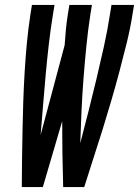

<svg xmlns="http://www.w3.org/2000/svg" viewBox="-20 -755 561 775"><path d="M68 0Q68 -58 69 -116Q70 -174 71 -232Q72 -290 74 -348Q76 -406 79.5 -464.5Q83 -523 88.5 -581.5Q94 -640 103 -698L109 -735H200L194 -698Q184 -637 177 -576Q170 -515 164.5 -454Q159 -393 154 -332Q149 -271 144 -210L241 -573Q243 -605 246 -636Q249 -667 254 -698L260 -735H351L345 -698Q335 -633 328.5 -567.5Q322 -502 317 -437Q312 -372 309 -307Q306 -242 304 -177Q321 -242 337.5 -307Q354 -372 369.5 -437Q385 -502 399.5 -567.5Q414 -633 424 -698L430 -735H521L515 -698Q506 -640 491.5 -581.5Q477 -523 461.5 -464.5Q446 -406 429 -348Q412 -290 394 -232Q376 -174 357 -116Q338 -58 320 0H235Q233 -66 232 -133Q231 -200 231 -266L153 0Z"/></svg>

Font: Iosevka Semibold Oblique
Style: Regular
Weight: 600
Italic angle: -9°
Monospace: yes
Designer: Belleve Invis
Foundry: Belleve Invis
Version: Version 32.5.0; ttfautohint (v1.8.4)